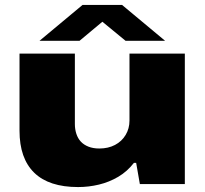

<svg xmlns="http://www.w3.org/2000/svg" viewBox="-20 -745 828 777"><path d="M296 12Q178 12 118.5 -46Q59 -104 59 -216V-528H283V-243Q283 -222 289 -203.5Q295 -185 307 -172Q319 -159 338 -151.5Q357 -144 382 -144Q418 -144 445.5 -158.5Q473 -173 488.5 -199Q504 -225 504 -257V-528H728V0H546L531 -86H522Q495 -51 458.5 -29.5Q422 -8 380.5 2Q339 12 296 12ZM140 -580 314 -725H474L648 -580H488L359 -686H429L302 -580Z"/></svg>

Font: Archivo Expanded Black
Style: Regular
Weight: 900
Width: 7
Designer: Hector Gatti
Foundry: Omnibus-Type
Version: Version 2.001